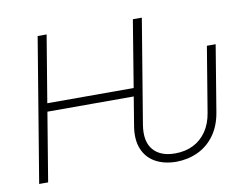

<svg xmlns="http://www.w3.org/2000/svg" viewBox="-79 -838 1223 957"><g transform="rotate(-10 532.5 -359.5)"><path d="M739.7 9.8Q677.2 9.3 633.3 -15.6Q589.4 -40.5 570.3 -87.9Q551.3 -135.3 562.5 -202.6L586.4 -347.7H149.4L91.8 0H46.4L167 -727.5H212.4L156.2 -389.2H593.3L648.9 -727.5H694.3L606.9 -200.2Q593.8 -118.2 630.1 -75.2Q666.5 -32.2 741.2 -32.2Q792.5 -32.2 832.8 -52.2Q873 -72.3 899.4 -110.6Q925.8 -148.9 934.6 -203.1L989.3 -533.2H1033.7L978.5 -199.2Q967.3 -130.9 933.3 -84.2Q899.4 -37.6 849.4 -14.2Q799.3 9.3 739.7 9.8Z"/></g></svg>

Font: Inter 24pt ExtraLight
Style: Italic
Weight: 250
Italic angle: -9.3988°
Version: Version 4.001;git-66647c0bb